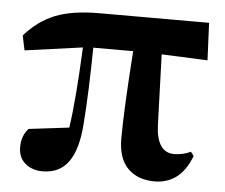

<svg xmlns="http://www.w3.org/2000/svg" viewBox="-45 -602 785 670"><g transform="rotate(5 347.5 -267.0)"><path d="M505.9 -426.8 514.2 -180.2Q518.1 -84 579.1 -84Q610.4 -84 637.2 -97.2L647.9 -83Q609.9 17.1 519 17.1Q460.9 17.1 426 -17.3Q391.1 -51.8 391.1 -122.1Q391.1 -218.8 405.8 -429.2H266.1Q264.2 -274.4 255.9 -164.1Q250 -73.2 218.5 -28.6Q187 16.1 127 16.1Q89.8 16.1 65.9 -4.6Q42 -25.4 42 -61Q42 -101.6 65.9 -127Q167.5 -139.6 207 -144Q221.7 -243.2 230 -426.8L27.8 -398.9L17.1 -450.2Q63 -502.9 122.3 -526.9Q181.6 -550.8 277.8 -550.8H661.1L667 -419.9Z"/></g></svg>

Font: Noto Serif JP Black
Style: Regular
Weight: 900
Designer: Ryoko NISHIZUKA  (kana & ideographs); Frank Grießhammer (Latin, Greek & Cyrillic); Wenlong ZHANG  (bopomofo); Sandoll Co
Foundry: Adobe Systems Incorporated
Version: Version 1.001;PS 1.001;hotconv 16.6.54;makeotf.lib2.5.65590